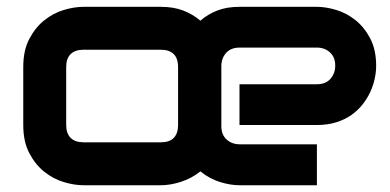

<svg xmlns="http://www.w3.org/2000/svg" viewBox="-20 -548 1155 568"><path d="M1092.8 -353Q1092.8 -335.4 1088.6 -315.7Q1084.5 -295.9 1075.7 -276.6Q1066.9 -257.3 1053 -239.5Q1039.1 -221.7 1019.8 -208Q1000.5 -194.3 975.1 -186.3Q949.7 -178.2 917.5 -178.2H688.5V-298.8H917.5Q943.4 -298.8 957.5 -314.7Q971.7 -330.6 971.7 -354Q971.7 -378.9 956.1 -393.1Q940.4 -407.2 917.5 -407.2H688.5Q663.1 -407.2 648.9 -391.4Q634.8 -375.5 634.8 -352.1V-174.8Q634.8 -149.4 650.4 -135.3Q666 -121.1 689.5 -121.1H917.5V0H688.5Q661.6 0 630.9 -9.5Q600.1 -19 572.8 -41Q559.6 -30.3 544.7 -22.5Q529.8 -14.6 514.4 -9.8Q499 -4.9 484.1 -2.4Q469.2 0 455.6 0H226.6Q200.2 0 168.9 -9.3Q137.7 -18.6 111.1 -39.8Q84.5 -61 66.7 -95Q48.8 -128.9 48.8 -178.2V-350.1Q48.8 -398.9 66.7 -432.9Q84.5 -466.8 111.1 -488Q137.7 -509.3 168.9 -518.6Q200.2 -527.8 226.6 -527.8H455.6Q494.1 -527.8 522.7 -516.6Q551.3 -505.4 572.8 -486.8Q593.8 -505.4 622.1 -516.6Q650.4 -527.8 688.5 -527.8H917.5Q943.8 -527.8 974.6 -518.6Q1005.4 -509.3 1031.5 -488.5Q1057.6 -467.8 1075.2 -434.3Q1092.8 -400.9 1092.8 -353ZM506.8 -349.1Q506.8 -375.5 493.7 -388.2Q480.5 -400.9 455.6 -400.9H227.5Q202.1 -400.9 189 -387.9Q175.8 -375 175.8 -350.1V-178.2Q175.8 -153.3 189 -140.1Q202.1 -127 227.5 -127H455.6Q481.4 -127 494.1 -140.1Q506.8 -153.3 506.8 -178.2Z"/></svg>

Font: Audiowide
Style: Regular
Weight: 400
Version: Version 1.003